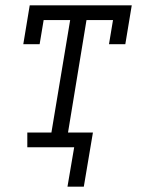

<svg xmlns="http://www.w3.org/2000/svg" viewBox="-20 -550 540 717"><path d="M232 147 257 0H82V-55H172L242 -475H143L128 -385H67L91 -530H472L448 -385H387L402 -475H303L234 -55H327L293 147Z"/></svg>

Font: Iosevka Curly Slab LtObl
Style: Regular
Weight: 300
Italic angle: -9°
Monospace: yes
Designer: Belleve Invis
Foundry: Belleve Invis
Version: Version 11.0.0; ttfautohint (v1.8.3)